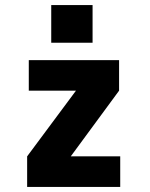

<svg xmlns="http://www.w3.org/2000/svg" viewBox="-20 -737 590 757"><path d="M87 0V-120.5L279.5 -379.5H93.5V-500H449.5V-379.5L259 -120.5H454V0ZM182 -717H345V-568.5H182Z"/></svg>

Font: Trispace SemiCondensed
Style: Bold
Weight: 700
Width: 4
Designer: Tyler Finck
Foundry: Etcetera Type Company
Version: Version 1.210; ttfautohint (v1.8.3)